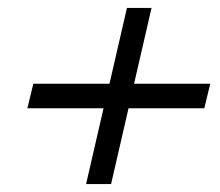

<svg xmlns="http://www.w3.org/2000/svg" viewBox="-20 -584 555 484"><path d="M197 -120 241 -311H49L64 -373H256L300 -564H362L318 -373H510L495 -311H304L260 -120Z"/></svg>

Font: Platypi
Style: Bold Italic
Weight: 700
Italic angle: -13°
Designer: David Sargent
Foundry: Bolt Cutter Type
Version: Version 1.200; ttfautohint (v1.8.4.7-5d5b)